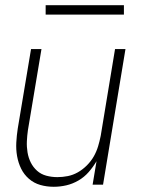

<svg xmlns="http://www.w3.org/2000/svg" viewBox="-20 -708 540 736"><path d="M186 8Q159 8 134.5 1Q110 -6 91 -22.5Q72 -39 61 -61.5Q50 -84 45.5 -109.5Q41 -135 42.5 -162Q44 -189 48 -215L99 -520H139L87 -209Q84 -188 83 -166.5Q82 -145 85.5 -124Q89 -103 98 -85Q107 -67 122 -53.5Q137 -40 157.5 -34.5Q178 -29 200 -29Q220 -29 240 -33Q260 -37 278.5 -47.5Q297 -58 313 -74Q329 -90 339.5 -108.5Q350 -127 356 -147Q362 -167 366 -187L421 -520H461L375 0H335L350 -90Q337 -68 320 -48.5Q303 -29 280.5 -16Q258 -3 234 2.5Q210 8 186 8ZM155 -652V-688H455V-652Z"/></svg>

Font: Iosevka Extralight Oblique
Style: Regular
Weight: 200
Italic angle: -9°
Monospace: yes
Designer: Belleve Invis
Foundry: Belleve Invis
Version: Version 32.5.0; ttfautohint (v1.8.4)